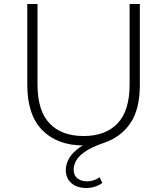

<svg xmlns="http://www.w3.org/2000/svg" viewBox="-20 -720 833 957"><path d="M626 -700H677V-297Q677 -175 629.5 -105.5Q582 -36 498 -8Q434 14 401.5 37.5Q369 61 358 83.5Q347 106 347 124Q347 154 366 169Q385 184 415 184Q431 184 447.5 178.5Q464 173 476 163L490 192Q473 204 453 210.5Q433 217 410 217Q364 217 336 193Q308 169 308 127Q308 104 319.5 78.5Q331 53 361 27Q391 1 447 -21L436 3Q427 4 416.5 4.5Q406 5 396 5Q266 5 191 -71Q116 -147 116 -297V-700H167V-299Q167 -168 227 -105Q287 -42 397 -42Q506 -42 566 -105Q626 -168 626 -299Z"/></svg>

Font: MOST Montserrat Light
Style: Regular
Weight: 300
Designer: Julieta Ulanovsky
Foundry: Julieta Ulanovsky
Version: Version 8.000;March 11, 2024;FontCreator 15.0.0.2926 64-bit